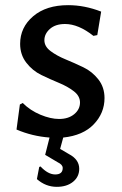

<svg xmlns="http://www.w3.org/2000/svg" viewBox="-20 -527 473 744"><path d="M385 -147Q385 -89 343.5 -45.5Q302 -2 225 6L213 50L247 70Q287 91 287 127Q287 158 263 177.5Q239 197 200 197Q157 197 123 167L132 120L137 118Q166 149 194 149Q223 149 223 124Q223 111 204 102L155 73L172 6Q105 1 44 -25L57 -122L68 -128Q97 -99 136.5 -82.5Q176 -66 209 -66Q245 -66 267.5 -84.5Q290 -103 290 -130Q290 -155 266 -173.5Q242 -192 208 -206Q174 -220 140 -236.5Q106 -253 82 -284Q58 -315 58 -357Q58 -421 108.5 -464Q159 -507 244 -507Q308 -507 372 -482L357 -391L342 -388Q284 -434 232 -434Q195 -434 173.5 -415Q152 -396 152 -371Q152 -347 176 -329Q200 -311 234 -297Q268 -283 302.5 -266.5Q337 -250 361 -219.5Q385 -189 385 -147Z"/></svg>

Font: Alegreya Sans SC Medium
Style: Regular
Weight: 500
Designer: Juan Pablo del Peral
Foundry: Huerta Tipografica
Version: Version 2.001;PS 002.001;hotconv 1.0.88;makeotf.lib2.5.64775